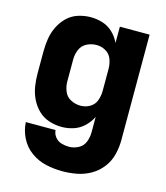

<svg xmlns="http://www.w3.org/2000/svg" viewBox="-112 -624 800 923"><g transform="rotate(15 288.0 -162.5)"><path d="M284 213Q321 213 357 206Q393 199 425 180.5Q457 162 479.5 132.5Q502 103 511 67Q520 31 520 -5V-530H372V-449Q359 -477 336.5 -498.5Q314 -520 285 -529Q256 -538 226 -538Q194 -538 163 -528Q132 -518 109 -495.5Q86 -473 72 -444Q58 -415 53 -383.5Q48 -352 48 -320V-210Q48 -178 53 -146.5Q58 -115 72 -86Q86 -57 109 -34.5Q132 -12 163 -2Q194 8 226 8Q256 8 285 -1.5Q314 -11 336.5 -32.5Q359 -54 372 -81V-5Q372 20 363 43.5Q354 67 331.5 79Q309 91 284 91Q265 91 246.5 85.5Q228 80 215.5 64.5Q203 49 202 30H54Q56 71 75 108.5Q94 146 128 170.5Q162 195 202.5 204Q243 213 284 213ZM287 -114Q262 -114 239 -125.5Q216 -137 206 -161Q196 -185 196 -210V-320Q196 -345 206 -369Q216 -393 239 -404.5Q262 -416 287 -416Q312 -416 333.5 -403.5Q355 -391 363.5 -367.5Q372 -344 372 -320V-210Q372 -186 363.5 -162.5Q355 -139 333.5 -126.5Q312 -114 287 -114Z"/></g></svg>

Font: Iosevka Sparkle Heavy
Style: Regular
Weight: 900
Designer: Belleve Invis
Foundry: Belleve Invis
Version: Version 4.5.0; ttfautohint (v1.8.3)